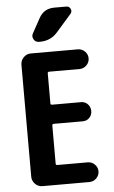

<svg xmlns="http://www.w3.org/2000/svg" viewBox="-63 -1012 626 1053"><g transform="rotate(-5 250.0 -485.0)"><path d="M218.8 -622.1Q210 -622.1 210 -614.3V-448.2Q210 -440.4 218.8 -440.4H377.9Q400.4 -440.4 415 -424.8Q429.7 -409.2 429.7 -387.2Q429.7 -365.2 415 -350.1Q400.4 -335 377.9 -335H218.8Q210 -335 210 -326.2V-116.2Q210 -108.4 218.8 -108.4H385.7Q408.2 -108.4 424.3 -92.3Q440.4 -76.2 440.4 -54.2Q440.4 -32.2 424.3 -16.1Q408.2 0 385.7 0H127Q103.5 0 86.9 -17.1Q70.3 -34.2 70.3 -56.6V-672.9Q70.3 -696.3 86.9 -713.4Q103.5 -730.5 127 -730.5H385.7Q408.2 -730.5 424.3 -714.4Q440.4 -698.2 440.4 -676.3Q440.4 -654.3 424.3 -638.2Q408.2 -622.1 385.7 -622.1ZM277.3 -969.7H342.8Q359.4 -969.7 366.2 -955.1Q373 -940.4 362.3 -927.7L278.3 -832Q241.2 -790 182.6 -790H176.8Q158.2 -790 148.4 -806.6Q138.7 -823.2 148.4 -839.8L192.4 -919.9Q219.7 -969.7 277.3 -969.7Z"/></g></svg>

Font: Rounded Mgen+ 1mn bold
Style: Bold
Weight: 700
Designer: [Source Han Sans]
Ryoko NISHIZUKA  (kana & ideographs); Paul D. Hunt (Latin, Greek & Cyrillic); Wenlong ZHANG  (bopomofo
Version: Version 1.059.20150602